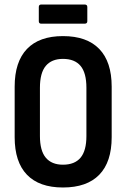

<svg xmlns="http://www.w3.org/2000/svg" viewBox="-20 -823 560 851"><path d="M259 8Q154 8 99.5 -48.5Q45 -105 45 -215V-439Q45 -549 99.5 -606Q154 -663 259 -663Q365 -663 420 -606Q475 -549 475 -439V-215Q475 -105 420 -48.5Q365 8 259 8ZM259 -93Q311 -93 337 -124Q363 -155 363 -220V-434Q363 -500 337 -531Q311 -562 259 -562Q209 -562 183 -531Q157 -500 157 -434V-220Q157 -155 183 -124Q209 -93 259 -93ZM163 -718Q152 -718 152 -729V-792Q152 -803 163 -803H355Q367 -803 367 -792V-729Q367 -718 355 -718Z"/></svg>

Font: Sofia Sans Condensed
Style: Bold
Weight: 700
Designer: Botio Nikoltchev, Ani Petrova
Foundry: lettersoup
Version: Version 4.101; ttfautohint (v1.8.4.7-5d5b)